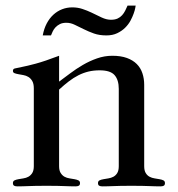

<svg xmlns="http://www.w3.org/2000/svg" viewBox="-20 -660 633 682"><path d="M189.9 -370.1Q208 -383.3 229.2 -399.4Q250.5 -415.5 274.4 -429.4Q298.3 -443.4 324.7 -452.6Q351.1 -461.9 378.9 -461.9Q409.2 -461.9 430.7 -454.1Q452.1 -446.3 465.8 -432.6Q479.5 -418.9 485.8 -399.9Q492.2 -380.9 492.2 -358.9V-69.8Q492.2 -54.2 497.6 -45.4Q502.9 -36.6 511.2 -32.2Q519.5 -27.8 529.1 -26.4Q538.6 -24.9 546.9 -23.4Q555.2 -22 560.5 -19.3Q565.9 -16.6 565.9 -9.8Q565.9 -2.9 562 -0.5Q558.1 2 549.8 2Q540.5 2 531 1.7Q521.5 1.5 509.8 1Q498 0.5 482.7 0.2Q467.3 0 446.8 0Q426.3 0 411.1 0.2Q396 0.5 384.3 1Q372.6 1.5 363 1.7Q353.5 2 344.2 2Q335.9 2 332 -0.5Q328.1 -2.9 328.1 -9.8Q328.1 -16.6 333.5 -19.3Q338.9 -22 347.2 -23.4Q355.5 -24.9 365 -26.4Q374.5 -27.8 382.8 -32.2Q391.1 -36.6 396.5 -45.4Q401.9 -54.2 401.9 -69.8V-344.2Q401.9 -376 387 -393.1Q372.1 -410.2 334 -410.2Q312.5 -410.2 294.2 -405.8Q275.9 -401.4 258.5 -392.6Q241.2 -383.8 224.6 -371.1Q208 -358.4 189.9 -341.8V-69.8Q189.9 -54.2 195.6 -45.4Q201.2 -36.6 209.2 -32.2Q217.3 -27.8 227.1 -26.4Q236.8 -24.9 244.9 -23.4Q252.9 -22 258.5 -19.3Q264.2 -16.6 264.2 -9.8Q264.2 -2.9 260.3 -0.5Q256.3 2 248 2Q238.8 2 229.2 1.7Q219.7 1.5 208 1Q196.3 0.5 180.9 0.2Q165.5 0 145 0Q124.5 0 109.1 0.2Q93.8 0.5 82 1Q70.3 1.5 60.8 1.7Q51.3 2 42 2Q33.7 2 29.8 -0.5Q25.9 -2.9 25.9 -9.8Q25.9 -16.6 31.5 -19.3Q37.1 -22 45.2 -23.4Q53.2 -24.9 63 -26.4Q72.8 -27.8 80.8 -32.2Q88.9 -36.6 94.5 -45.4Q100.1 -54.2 100.1 -69.8V-346.2Q100.1 -362.8 94.5 -372.3Q88.9 -381.8 80.8 -386.7Q72.8 -391.6 63 -393.3Q53.2 -395 45.2 -396.5Q37.1 -397.9 31.5 -400.1Q25.9 -402.3 25.9 -408.2Q25.9 -415 32.2 -416.7Q38.6 -418.5 56.6 -421.9Q74.7 -425.3 106.7 -433.8Q138.7 -442.4 189.9 -461.9ZM461.9 -640.1Q461.9 -639.6 460.4 -631.6Q459 -623.5 454.8 -611.8Q450.7 -600.1 443.4 -586.4Q436 -572.8 424.3 -561.3Q412.6 -549.8 396.2 -542Q379.9 -534.2 357.9 -534.2Q333 -534.2 313.7 -541Q294.4 -547.9 277.8 -556.2Q260.7 -564.5 245.8 -571.8Q231 -579.1 215.8 -579.1Q202.1 -579.1 192.9 -574.5Q183.6 -569.8 177.2 -563Q170.9 -556.2 167.2 -548.3Q163.6 -540.5 161.1 -534.2H131.8Q136.2 -558.1 146 -576.7Q155.8 -595.2 169.7 -607.9Q183.6 -620.6 200.7 -627.2Q217.8 -633.8 236.8 -633.8Q255.9 -633.8 272.7 -628.2Q289.6 -622.6 305.2 -615.2Q323.7 -606 341.1 -597.9Q358.4 -589.8 374 -589.8Q388.2 -589.8 397.7 -594.2Q407.2 -598.6 413.8 -606Q420.4 -613.3 424.8 -622.3Q429.2 -631.3 433.1 -640.1Z"/></svg>

Font: XB Zar
Style: Regular
Weight: 400
Designer: Behnam
Foundry: Irmug
Version: Version 8.005 2009